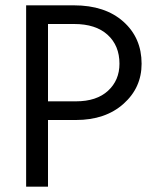

<svg xmlns="http://www.w3.org/2000/svg" viewBox="-20 -697 590 720"><path d="M265 -247H160V3H78V-677H257Q374 -677 442.5 -616Q511 -555 511 -458Q511 -368 443 -307.5Q375 -247 265 -247ZM258 -607H160V-317H265Q342 -317 385 -356.5Q428 -396 428 -458Q428 -526 383.5 -566.5Q339 -607 258 -607Z"/></svg>

Font: Hind Siliguri Fixed
Style: Regular
Weight: 400
Designer: Jyotish Sonowal
Foundry: Indian Type Foundry
Version: Version 1.001;October 28, 2021;FontCreator 12.0.0.2565 64-bi